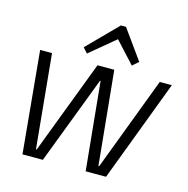

<svg xmlns="http://www.w3.org/2000/svg" viewBox="-111 -875 964 983"><g transform="rotate(15 370.5 -384.0)"><path d="M43 -540H106L154 -43H158L347 -540H436L485 -43H489L677 -540H741L537 0H429L383 -467H380L202 0H94ZM255 -611 410 -768H437L549 -612L517 -584L404 -707H427L279 -584Z"/></g></svg>

Font: Pathway Extreme SemiCondensed ExtraLight
Style: Italic
Weight: 250
Width: 4
Italic angle: -8°
Version: Version 1.001;gftools[0.9.26]